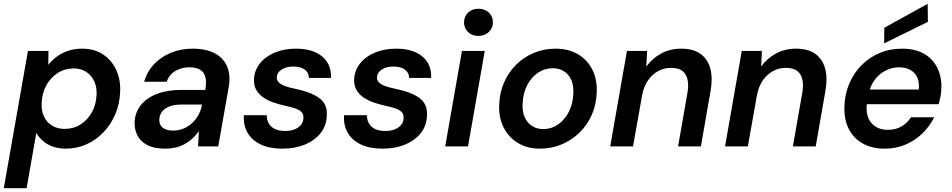

<svg xmlns="http://www.w3.org/2000/svg" viewBox="-36 -770 5009 1010"><path d="M-16 220 111 -502H219L218 -429Q238 -454 264 -473Q290 -492 323 -503Q356 -514 396 -514Q460 -514 505.5 -484Q551 -454 575 -403Q599 -352 596 -287Q594 -225 571 -170.5Q548 -116 509 -75Q470 -34 419.5 -11Q369 12 309 12Q272 12 241.5 1Q211 -10 189.5 -29Q168 -48 155 -71L104 220ZM304 -92Q351 -92 388 -115.5Q425 -139 447.5 -179.5Q470 -220 472 -272Q474 -312 459.5 -343Q445 -374 417.5 -392Q390 -410 352 -410Q305 -410 267.5 -386Q230 -362 207.5 -321Q185 -280 183 -227Q181 -187 195.5 -156.5Q210 -126 238 -109Q266 -92 304 -92Z M832 12Q775 12 739.5 -6.5Q704 -25 687.5 -56.5Q671 -88 672 -126Q674 -178 704.5 -216.5Q735 -255 789.5 -276Q844 -297 917 -297H1044Q1051 -338 1044.5 -364Q1038 -390 1017 -403Q996 -416 960 -416Q920 -416 887 -397Q854 -378 841 -340H722Q738 -394 775 -433Q812 -472 864.5 -493Q917 -514 977 -514Q1048 -514 1094 -489.5Q1140 -465 1159 -419.5Q1178 -374 1167 -311L1112 0H1006L1010 -80Q996 -60 978 -43Q960 -26 938 -13.5Q916 -1 889.5 5.5Q863 12 832 12ZM875 -83Q903 -83 929 -93.5Q955 -104 975 -123Q995 -142 1008.5 -166.5Q1022 -191 1026 -218V-220H917Q881 -220 855.5 -210Q830 -200 816.5 -182.5Q803 -165 802 -141Q801 -113 820.5 -98Q840 -83 875 -83Z M1449 12Q1381 12 1334.5 -10.5Q1288 -33 1265.5 -73Q1243 -113 1247 -164H1367Q1367 -141 1377 -122Q1387 -103 1409 -92Q1431 -81 1465 -81Q1494 -81 1515 -90Q1536 -99 1548 -114Q1560 -129 1560 -150Q1561 -169 1550 -180.5Q1539 -192 1517.5 -199.5Q1496 -207 1467 -213Q1435 -220 1404 -230.5Q1373 -241 1349.5 -257Q1326 -273 1312.5 -296.5Q1299 -320 1300 -352Q1302 -399 1330.5 -435.5Q1359 -472 1408.5 -493Q1458 -514 1521 -514Q1609 -514 1658.5 -473Q1708 -432 1705 -360H1589Q1589 -388 1567 -404Q1545 -420 1507 -420Q1469 -420 1445 -404Q1421 -388 1420 -364Q1419 -348 1430.5 -336.5Q1442 -325 1464 -317Q1486 -309 1517 -303Q1555 -295 1585.5 -284Q1616 -273 1639 -257.5Q1662 -242 1673.5 -219Q1685 -196 1683 -163Q1682 -110 1651 -70.5Q1620 -31 1568 -9.5Q1516 12 1449 12Z M1976 12Q1908 12 1861.5 -10.5Q1815 -33 1792.5 -73Q1770 -113 1774 -164H1894Q1894 -141 1904 -122Q1914 -103 1936 -92Q1958 -81 1992 -81Q2021 -81 2042 -90Q2063 -99 2075 -114Q2087 -129 2087 -150Q2088 -169 2077 -180.5Q2066 -192 2044.5 -199.5Q2023 -207 1994 -213Q1962 -220 1931 -230.5Q1900 -241 1876.5 -257Q1853 -273 1839.5 -296.5Q1826 -320 1827 -352Q1829 -399 1857.5 -435.5Q1886 -472 1935.5 -493Q1985 -514 2048 -514Q2136 -514 2185.5 -473Q2235 -432 2232 -360H2116Q2116 -388 2094 -404Q2072 -420 2034 -420Q1996 -420 1972 -404Q1948 -388 1947 -364Q1946 -348 1957.5 -336.5Q1969 -325 1991 -317Q2013 -309 2044 -303Q2082 -295 2112.5 -284Q2143 -273 2166 -257.5Q2189 -242 2200.5 -219Q2212 -196 2210 -163Q2209 -110 2178 -70.5Q2147 -31 2095 -9.5Q2043 12 1976 12Z M2306 0 2394 -502H2514L2426 0ZM2481 -581Q2447 -581 2426 -601.5Q2405 -622 2405 -652Q2405 -683 2426 -703.5Q2447 -724 2481 -724Q2514 -724 2535.5 -704Q2557 -684 2557 -652Q2557 -622 2535 -601.5Q2513 -581 2481 -581Z M2804 12Q2738 12 2688.5 -18Q2639 -48 2613 -100Q2587 -152 2590 -219Q2592 -282 2615.5 -336Q2639 -390 2679.5 -430Q2720 -470 2773 -492Q2826 -514 2887 -514Q2954 -514 3003.5 -485Q3053 -456 3079.5 -404.5Q3106 -353 3103 -285Q3101 -221 3077.5 -167Q3054 -113 3013 -73Q2972 -33 2919 -10.5Q2866 12 2804 12ZM2820 -91Q2865 -91 2900 -115.5Q2935 -140 2956.5 -182Q2978 -224 2980 -279Q2982 -322 2968.5 -351Q2955 -380 2930 -395.5Q2905 -411 2872 -411Q2829 -411 2793.5 -387Q2758 -363 2736.5 -320.5Q2715 -278 2713 -223Q2711 -181 2725 -151.5Q2739 -122 2764 -106.5Q2789 -91 2820 -91Z M3174 0 3262 -502H3368L3364 -420Q3395 -463 3442 -488.5Q3489 -514 3547 -514Q3611 -514 3649 -486.5Q3687 -459 3700.5 -409.5Q3714 -360 3702 -292L3651 0H3531L3580 -280Q3591 -343 3570.5 -378Q3550 -413 3493 -413Q3457 -413 3426 -396Q3395 -379 3373 -347.5Q3351 -316 3342 -270L3294 0Z M3778 0 3866 -502H3972L3968 -420Q3999 -463 4046 -488.5Q4093 -514 4151 -514Q4215 -514 4253 -486.5Q4291 -459 4304.5 -409.5Q4318 -360 4306 -292L4255 0H4135L4184 -280Q4195 -343 4174.5 -378Q4154 -413 4097 -413Q4061 -413 4030 -396Q3999 -379 3977 -347.5Q3955 -316 3946 -270L3898 0Z M4618 12Q4551 12 4502 -15.5Q4453 -43 4428 -93.5Q4403 -144 4406 -211Q4408 -274 4431 -329Q4454 -384 4494.5 -425.5Q4535 -467 4589.5 -490.5Q4644 -514 4710 -514Q4778 -514 4825 -487Q4872 -460 4895 -412.5Q4918 -365 4916 -306Q4916 -285 4911.5 -262.5Q4907 -240 4902 -222H4492L4506 -299H4797Q4801 -337 4789 -363Q4777 -389 4752 -402.5Q4727 -416 4694 -416Q4657 -416 4623 -399Q4589 -382 4564.5 -349Q4540 -316 4531 -265L4526 -236Q4518 -192 4528.5 -158.5Q4539 -125 4566.5 -106Q4594 -87 4634 -87Q4676 -87 4706.5 -105Q4737 -123 4756 -153H4878Q4855 -106 4816.5 -68.5Q4778 -31 4727.5 -9.5Q4677 12 4618 12ZM4615 -542 4616 -624 4844 -750 4845 -655Z"/></svg>

Font: DM Sans 16pt SemiBold
Style: Italic
Weight: 600
Italic angle: -10°
Version: Version 4.004;gftools[0.9.30]